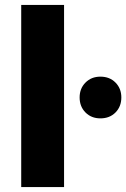

<svg xmlns="http://www.w3.org/2000/svg" viewBox="-20 -762 514 782"><path d="M66.4 -742H240.9V0H66.4ZM304.3 -365.1Q304.3 -401.7 328.2 -425.7Q352 -449.8 389 -449.8Q426.6 -449.8 450.4 -425.7Q474.2 -401.7 474.2 -365.1Q474.2 -328 450.4 -303.9Q426.6 -279.9 389 -279.9Q352 -279.9 328.2 -303.9Q304.3 -328 304.3 -365.1Z"/></svg>

Font: iiserrat Thin
Style: Regular
Weight: 100
Designer: Akira Ohta
Foundry: Akira Ohta
Version: Version 1.200;Glyphs 3.3.1 (3343)